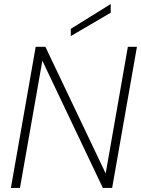

<svg xmlns="http://www.w3.org/2000/svg" viewBox="-20 -932 699 952"><path d="M34 0 157 -700H205L504 -72L614 -700H659L536 0H490L190 -631L79 0ZM331 -753V-789L529 -912V-869Z"/></svg>

Font: DM Sans 16pt ExtraLight
Style: Italic
Weight: 250
Italic angle: -10°
Version: Version 4.004;gftools[0.9.30]